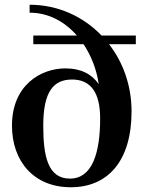

<svg xmlns="http://www.w3.org/2000/svg" viewBox="-20 -780 624 810"><path d="M535 -310C535 -418.5 499.5 -517 440 -593.5H553V-630H408.5C331 -711 223.5 -760 105 -760V-726.5C185.5 -726.5 254 -688 304.5 -630H120.5V-593.5H332.5C365.5 -544 388 -485 396.5 -425C368.5 -466 323 -491.5 256.5 -491.5C151 -491.5 30.5 -420 30.5 -250C30.5 -100 122.5 10 278.5 10C434.5 10 535 -100 535 -310ZM162.5 -250C162.5 -396.5 207.5 -444.5 284 -444.5C350 -444.5 397 -405.5 402 -300.5L402.5 -280.5C402.5 -134 369 -26.5 275 -26.5C181 -26.5 162.5 -123 162.5 -250Z"/></svg>

Font: Bodoni* 06pt Medium
Style: Regular
Weight: 500
Version: Version 2.3